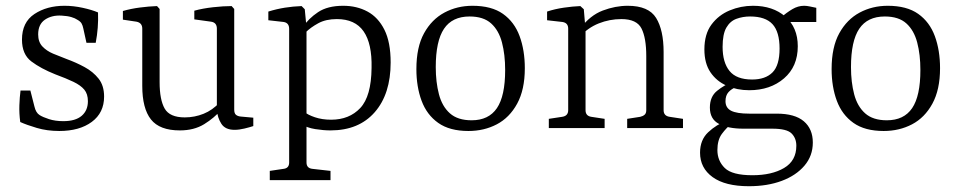

<svg xmlns="http://www.w3.org/2000/svg" viewBox="-20 -443 3316 664"><path d="M50 -21Q46 -51 47 -79Q48 -107 51 -130H85L99 -75Q104 -53 117 -45Q128 -38 149.5 -31Q171 -24 199 -24Q241 -24 262.5 -42.5Q284 -61 284 -93Q284 -118 271.5 -133Q259 -148 234 -160Q209 -172 171 -186Q121 -206 88.5 -230.5Q56 -255 56 -306Q56 -366 99 -394.5Q142 -423 203 -423Q234 -423 266 -416Q298 -409 319 -400Q320 -373 318 -347Q316 -321 311 -295H279L268 -345Q266 -355 262 -362Q258 -369 247 -375Q240 -380 226.5 -384Q213 -388 193 -389Q159 -391 135.5 -375Q112 -359 112 -324Q112 -298 126.5 -282.5Q141 -267 163.5 -257.5Q186 -248 210 -239Q243 -227 272.5 -211Q302 -195 321 -171Q340 -147 340 -109Q340 -53 297.5 -21.5Q255 10 185 10Q143 10 107.5 -0.5Q72 -11 50 -21Z M747 -65Q721 -35 686 -13.5Q651 8 602 8Q532 8 502 -30Q472 -68 472 -146V-344Q472 -364 452 -368L405 -375V-405Q433 -413 464 -417Q495 -421 523 -422L532 -412V-159Q532 -98 549.5 -67.5Q567 -37 619 -37Q653 -37 684 -49.5Q715 -62 740 -89ZM856 -7Q844 -3 825.5 1.5Q807 6 791 6Q759 6 745.5 -15Q732 -36 730 -63V-344Q730 -365 710 -368L652 -376V-406Q681 -414 717 -418Q753 -422 781 -422L790 -412V-64Q790 -51 796 -46Q802 -41 812 -40L856 -36Z M913 180V148L960 141Q980 139 980 119V-343Q980 -364 961 -367L908 -373V-403Q937 -412 965.5 -416.5Q994 -421 1023 -422L1034 -411L1040 -348V119Q1040 139 1061 141L1123 148V180ZM1123 8Q1099 8 1070.5 3.5Q1042 -1 1023 -13L1033 -56Q1044 -46 1069 -37.5Q1094 -29 1125 -29Q1188 -29 1226 -69.5Q1264 -110 1265 -208Q1267 -292 1237.5 -334.5Q1208 -377 1145 -377Q1107 -377 1080.5 -362.5Q1054 -348 1037 -331L1027 -349Q1047 -379 1080 -401Q1113 -423 1167 -423Q1214 -423 1251 -403Q1288 -383 1309.5 -340Q1331 -297 1331 -227Q1331 -118 1276 -55Q1221 8 1123 8Z M1727 -201Q1727 -254 1716 -296Q1705 -338 1678.5 -362Q1652 -386 1604 -386Q1544 -386 1515.5 -343.5Q1487 -301 1487 -211Q1487 -159 1498 -117Q1509 -75 1536 -51Q1563 -27 1611 -27Q1670 -27 1698.5 -69Q1727 -111 1727 -201ZM1420 -204Q1420 -280 1446.5 -328Q1473 -376 1517 -399.5Q1561 -423 1614 -423Q1680 -423 1719.5 -395Q1759 -367 1777 -318Q1795 -269 1795 -207Q1795 -133 1768.5 -84.5Q1742 -36 1698 -13Q1654 10 1600 10Q1535 10 1495.5 -18Q1456 -46 1438 -94.5Q1420 -143 1420 -204Z M2149 0V-32L2194 -39Q2203 -41 2209 -46Q2215 -51 2215 -62V-249Q2215 -312 2198.5 -344.5Q2182 -377 2129 -377Q2088 -377 2050.5 -362Q2013 -347 1984 -315L1987 -345Q2021 -390 2064.5 -406.5Q2108 -423 2151 -423Q2223 -423 2249 -381Q2275 -339 2275 -263V-62Q2275 -42 2296 -39L2342 -32V0ZM1878 0V-32L1924 -39Q1945 -42 1945 -62V-344Q1945 -364 1925 -367L1872 -373V-403Q1899 -412 1930 -416.5Q1961 -421 1987 -422L1999 -411L2005 -340V-62Q2005 -42 2025 -39L2071 -32V0Z M2791 50Q2791 96 2762 130Q2733 164 2683.5 182.5Q2634 201 2570 201Q2488 201 2444.5 169.5Q2401 138 2401 85Q2401 41 2429 14.5Q2457 -12 2494 -26L2512 -17Q2492 -1 2476.5 20Q2461 41 2461 76Q2461 113 2486.5 138Q2512 163 2582 163Q2649 163 2691.5 138Q2734 113 2734 61Q2734 35 2717.5 18.5Q2701 2 2651 2H2551Q2498 2 2466.5 -14.5Q2435 -31 2435 -71Q2435 -109 2460 -129Q2485 -149 2513 -160L2526 -142Q2510 -136 2499.5 -124.5Q2489 -113 2489 -93Q2489 -70 2508.5 -60Q2528 -50 2571 -50H2666Q2729 -50 2760 -23.5Q2791 3 2791 50ZM2739 -283Q2739 -213 2691.5 -172Q2644 -131 2571 -131Q2529 -131 2493.5 -146.5Q2458 -162 2437 -193Q2416 -224 2416 -272Q2416 -325 2440.5 -358Q2465 -391 2503.5 -407Q2542 -423 2584 -423Q2653 -423 2696 -385.5Q2739 -348 2739 -283ZM2479 -281Q2479 -227 2503 -197.5Q2527 -168 2581 -168Q2627 -168 2651.5 -192.5Q2676 -217 2676 -275Q2676 -333 2651.5 -359.5Q2627 -386 2574 -386Q2549 -386 2527 -378Q2505 -370 2492 -347.5Q2479 -325 2479 -281ZM2693 -367 2677 -380Q2701 -400 2720.5 -411.5Q2740 -423 2761 -423Q2770 -423 2781.5 -420.5Q2793 -418 2803 -416V-367Z M3163 -201Q3163 -254 3152 -296Q3141 -338 3114.5 -362Q3088 -386 3040 -386Q2980 -386 2951.5 -343.5Q2923 -301 2923 -211Q2923 -159 2934 -117Q2945 -75 2972 -51Q2999 -27 3047 -27Q3106 -27 3134.5 -69Q3163 -111 3163 -201ZM2856 -204Q2856 -280 2882.5 -328Q2909 -376 2953 -399.5Q2997 -423 3050 -423Q3116 -423 3155.5 -395Q3195 -367 3213 -318Q3231 -269 3231 -207Q3231 -133 3204.5 -84.5Q3178 -36 3134 -13Q3090 10 3036 10Q2971 10 2931.5 -18Q2892 -46 2874 -94.5Q2856 -143 2856 -204Z"/></svg>

Font: Rasa Light
Style: Regular
Weight: 300
Designer: Anna Giedrys (Yrsa+Rasa design), David Brezina (Yrsa art-direction, Rasa art-direction, design)
Foundry: Rosetta Type Foundry
Version: Version 2.004